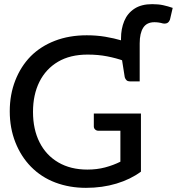

<svg xmlns="http://www.w3.org/2000/svg" viewBox="-20 -897 852 925"><path d="M653 -635 564 -694Q563 -696 563 -698.5Q563 -701 563 -703V-712Q563 -758 578.5 -795.5Q594 -833 627.5 -855Q661 -877 713 -877Q743 -877 766 -872Q789 -867 812 -859L799 -803Q794 -790 785.5 -786Q777 -782 765 -784Q755 -787 744.5 -788.5Q734 -790 724 -790Q687 -790 670 -763.5Q653 -737 653 -688ZM394 8Q315 8 247 -17.5Q179 -43 129 -94Q81 -143 54 -211.5Q27 -280 27 -361Q27 -441 53.5 -509Q80 -577 128 -626Q176 -674 244.5 -700.5Q313 -727 398 -727Q445 -727 487 -720Q529 -713 570 -701Q611 -689 653 -673V-595L576 -604Q540 -617 496.5 -625.5Q453 -634 402 -634Q318 -634 259.5 -599.5Q201 -565 170 -503Q139 -441 139 -358Q139 -274 170.5 -211.5Q202 -149 261 -114.5Q320 -80 401 -80Q447 -80 486.5 -90.5Q526 -101 560 -118V-267H455Q445 -267 438.5 -273Q432 -279 432 -288V-350H659V-70Q609 -33 541 -12.5Q473 8 394 8ZM566 -620 653 -595V-505H605Q596 -505 590 -510Q584 -515 581 -525Z"/></svg>

Font: Aleo Medium
Style: Regular
Weight: 500
Designer: Alessio Laiso
Foundry: Alessio Laiso
Version: Version 2.001;gftools[0.9.29]